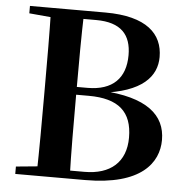

<svg xmlns="http://www.w3.org/2000/svg" viewBox="-53 -792 813 843"><g transform="rotate(5 354.0 -370.5)"><path d="M45.1 0H212.6V-47.3H198.2L45.1 -32.6ZM138.6 0H284.8C281.1 -117.6 281.1 -236.9 281.1 -373.6V-394.5C281.1 -513.9 281.1 -627.9 284.8 -740.5H138.6C141.4 -626.1 141.4 -512.2 141.4 -397.6V-355.9C141.4 -235.6 141.4 -116.6 138.6 0ZM212.6 0H352.9C600.7 0 673.9 -104.6 673.9 -204.5C673.9 -313.8 592.1 -386.7 389.4 -397.3L386.3 -387.6C571.2 -407.4 631.8 -482.2 631.8 -566.3C631.8 -667.9 560.2 -740.5 377.6 -740.5H212.6V-704.1H340.1C450.5 -704.1 495.2 -652.1 495.2 -562.7C495.2 -461.7 439.4 -404.1 327.9 -404.1H212.6V-369.8H336.7C468.3 -369.8 528.8 -315.9 528.8 -202.3C528.8 -93.6 460.8 -35.6 347.1 -35.6H212.6ZM45.1 -707.9 198.2 -694.2H212.6V-740.5H45.1Z"/></g></svg>

Font: Source Han Serif CN VF
Style: Regular
Weight: 250
Designer: Ryoko NISHIZUKA 西塚涼子 (kana & ideographs); Frank Grießhammer (Latin, Greek & Cyrillic); Wenlong ZHANG 张文龙 (bopomofo); San
Foundry: Adobe
Version: Version 2.002;hotconv 1.1.0;makeotfexe 2.6.0